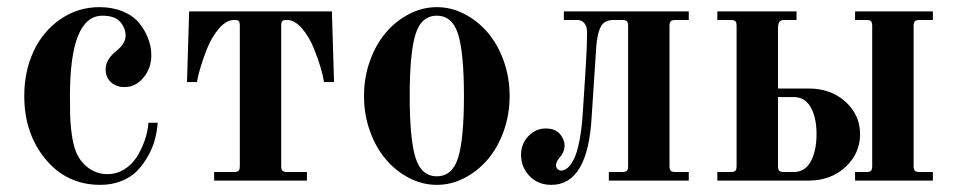

<svg xmlns="http://www.w3.org/2000/svg" viewBox="-20 -506 2674 538"><path d="M48 -237C48 -167 67.8 -108 107.5 -60C147.2 -12 198.3 12 261 12C283 12 303 8.3 321 1C339 -6.3 353.7 -16 365 -28C376.3 -40 386.3 -53.7 395 -69C403.7 -84.3 410 -99.7 414 -115C418 -130.3 420.7 -146 422 -162H396C394.7 -144.7 391 -127.7 385 -111C379 -94.3 371.5 -79 362.5 -65C353.5 -51 341.8 -39.7 327.5 -31C313.2 -22.3 297.7 -18 281 -18C259 -18 239.3 -25.3 222 -40C204.7 -54.7 193 -74.3 187 -99C183.7 -111.7 181.2 -126 179.5 -142C177.8 -158 176.8 -171.8 176.5 -183.5C176.2 -195.2 176 -213 176 -237C176 -387 206.3 -462 267 -462C290.3 -462 307 -456.2 317 -444.5C327 -432.8 332 -420 332 -406C332 -392 324 -378.3 308 -365C286.7 -348.3 276 -330.7 276 -312C276 -296.7 281 -284.5 291 -275.5C301 -266.5 313.7 -262 329 -262C349.7 -262 367.3 -270.8 382 -288.5C396.7 -306.2 404 -327 404 -351C404 -367 401 -382.8 395 -398.5C389 -414.2 380.5 -428.7 369.5 -442C358.5 -455.3 343.3 -466 324 -474C304.7 -482 283 -486 259 -486C218.3 -486 181.7 -474.7 149 -452C116.3 -429.3 91.3 -399.3 74 -362C56.7 -324.7 48 -283 48 -237Z M504 -276H532L534 -287C535.3 -294.3 538.3 -305.7 543 -321C547.7 -336.3 553.3 -352.3 560 -369C568.7 -391 579.8 -410 593.5 -426C607.2 -442 621.3 -450 636 -450C642.7 -450 647 -449 649 -447C651 -445 652 -440.7 652 -434V-40C652 -34 650.8 -29.8 648.5 -27.5C646.2 -25.2 642 -24 636 -24H580V0H840V-24H784C778 -24 773.8 -25.2 771.5 -27.5C769.2 -29.8 768 -34 768 -40V-434C768 -440.7 769 -445 771 -447C773 -449 777.3 -450 784 -450C798.7 -450 812.8 -442 826.5 -426C840.2 -410 851.3 -391 860 -369C874.7 -332.3 884 -301.3 888 -276H916L910 -474H510Z M1128 -237C1128 -316.3 1133.3 -373.7 1144 -409C1154.7 -444.3 1174.7 -462 1204 -462C1233.3 -462 1253.3 -444.3 1264 -409C1274.7 -373.7 1280 -316.3 1280 -237C1280 -157.7 1274.7 -100.3 1264 -65C1253.3 -29.7 1233.3 -12 1204 -12C1174.7 -12 1154.7 -29.7 1144 -65C1133.3 -100.3 1128 -157.7 1128 -237ZM1000 -237C1000 -201.7 1005.7 -168.5 1017 -137.5C1028.3 -106.5 1043.3 -80.2 1062 -58.5C1080.7 -36.8 1102.3 -19.7 1127 -7C1151.7 5.7 1177.3 12 1204 12C1230.7 12 1256.3 5.7 1281 -7C1305.7 -19.7 1327.3 -36.8 1346 -58.5C1364.7 -80.2 1379.7 -106.5 1391 -137.5C1402.3 -168.5 1408 -201.7 1408 -237C1408 -272.3 1402.3 -305.5 1391 -336.5C1379.7 -367.5 1364.7 -393.8 1346 -415.5C1327.3 -437.2 1305.7 -454.3 1281 -467C1256.3 -479.7 1230.7 -486 1204 -486C1177.3 -486 1151.7 -479.7 1127 -467C1102.3 -454.3 1080.7 -437.2 1062 -415.5C1043.3 -393.8 1028.3 -367.5 1017 -336.5C1005.7 -305.5 1000 -272.3 1000 -237Z M1440 -72C1440 -49.3 1447.8 -29.7 1463.5 -13C1479.2 3.7 1499.7 12 1525 12C1593.7 12 1631.3 -52.3 1638 -181L1651 -378C1653 -402 1657.3 -420 1664 -432C1670.7 -444 1682.3 -450 1699 -450H1724C1730 -450 1734.2 -448.8 1736.5 -446.5C1738.8 -444.2 1740 -440 1740 -434V-40C1740 -34 1738.8 -29.8 1736.5 -27.5C1734.2 -25.2 1730 -24 1724 -24H1686V0H1910V-24H1872C1866 -24 1861.8 -25.2 1859.5 -27.5C1857.2 -29.8 1856 -34 1856 -40V-434C1856 -440 1857.2 -444.2 1859.5 -446.5C1861.8 -448.8 1866 -450 1872 -450H1910V-474H1560V-450H1597C1605 -450 1611.2 -447.7 1615.5 -443C1619.8 -438.3 1622.5 -433.7 1623.5 -429C1624.5 -424.3 1625 -418.3 1625 -411C1625 -390.3 1623.7 -358 1621 -314L1613 -189C1611 -159 1607.8 -133 1603.5 -111C1599.2 -89 1594.2 -72.3 1588.5 -61C1582.8 -49.7 1577 -41.3 1571 -36C1565 -30.7 1559 -28 1553 -28C1549 -28 1545.5 -29.3 1542.5 -32C1539.5 -34.7 1538 -38.3 1538 -43C1538 -49 1541 -55.7 1547 -63C1557 -74.3 1562 -86 1562 -98C1562 -109.3 1557.7 -120.2 1549 -130.5C1540.3 -140.8 1527 -146 1509 -146C1490.3 -146 1474.2 -138.8 1460.5 -124.5C1446.8 -110.2 1440 -92.7 1440 -72Z M2376 0H2594V-24H2556C2550 -24 2545.8 -25.2 2543.5 -27.5C2541.2 -29.8 2540 -34 2540 -40V-434C2540 -440 2541.2 -444.2 2543.5 -446.5C2545.8 -448.8 2550 -450 2556 -450H2594V-474H2376V-450H2408C2414 -450 2418.2 -448.8 2420.5 -446.5C2422.8 -444.2 2424 -440 2424 -434V-40C2424 -34 2422.8 -29.8 2420.5 -27.5C2418.2 -25.2 2414 -24 2408 -24H2376ZM1990 0H2246C2287.3 0 2321.7 -12.7 2349 -38C2376.3 -63.3 2390 -94 2390 -130C2390 -166 2376.3 -196.3 2349 -221C2321.7 -245.7 2287.3 -258 2246 -258H2160V-427C2160 -435.7 2161.3 -441.7 2164 -445C2166.7 -448.3 2171.3 -450 2178 -450H2212V-474H1990V-450H2028C2034 -450 2038.2 -448.8 2040.5 -446.5C2042.8 -444.2 2044 -440 2044 -434V-40C2044 -34 2042.8 -29.8 2040.5 -27.5C2038.2 -25.2 2034 -24 2028 -24H1990ZM2160 -40V-234H2204C2225.3 -234 2241.3 -224.3 2252 -205C2262.7 -185.7 2268 -160.7 2268 -130C2268 -99.3 2262.7 -74 2252 -54C2241.3 -34 2225.3 -24 2204 -24H2176C2170 -24 2165.8 -25.2 2163.5 -27.5C2161.2 -29.8 2160 -34 2160 -40Z"/></svg>

Font: Km Standard TT
Style: Bold
Weight: 700
Designer: Alexey Kryukov <alexios@thessalonica.org.ru>
Version: Version 2.0.2